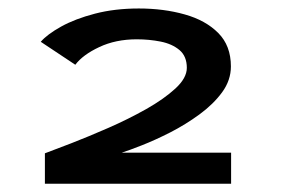

<svg xmlns="http://www.w3.org/2000/svg" viewBox="-20 -724 700 464"><path d="M88.5 -280V-353.5Q111.5 -362 152.8 -378Q194 -394 242 -415Q290 -436 333 -460.2Q376 -484.5 403.8 -510Q431.5 -535.5 431.5 -560Q431.5 -588 413.8 -603Q396 -618 368.2 -623.5Q340.5 -629 310.5 -629Q259.5 -629 219.8 -610.2Q180 -591.5 162 -567.5L78.5 -623Q94 -641 127.8 -659.8Q161.5 -678.5 209.5 -691Q257.5 -703.5 315.5 -703.5Q375.5 -703.5 426.2 -689.2Q477 -675 507.5 -644.2Q538 -613.5 538 -563.5Q538 -530 516.8 -501Q495.5 -472 462 -447.5Q428.5 -423 391.8 -404.2Q355 -385.5 323.2 -373Q291.5 -360.5 274 -355H538.5V-280Z"/></svg>

Font: Trispace Expanded Medium
Style: Regular
Weight: 500
Width: 7
Designer: Tyler Finck
Foundry: Etcetera Type Company
Version: Version 1.210; ttfautohint (v1.8.3)